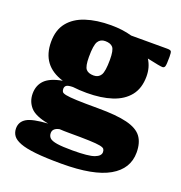

<svg xmlns="http://www.w3.org/2000/svg" viewBox="-137 -654 945 1004"><g transform="rotate(20 335.5 -152.0)"><path d="M311.5 -160.5Q269.5 -160.5 234 -165Q207 -164.5 198.2 -158Q189.5 -151.5 189.5 -139Q189.5 -129.5 193.5 -123Q197.5 -116.5 215.8 -112.8Q234 -109 276.2 -107.2Q318.5 -105.5 395.5 -105.5Q498 -105.5 556.5 -91Q615 -76.5 639.5 -44Q664 -11.5 664 43.5Q664 134 578.2 183.2Q492.5 232.5 314.5 232.5Q226 232.5 170 226.5Q114 220.5 83 208.5Q52 196.5 40 179.2Q28 162 28 139.5Q28 102.5 60.5 83.2Q93 64 177.5 59Q102 45 74.8 13.5Q47.5 -18 47.5 -61Q47.5 -107.5 77 -136.8Q106.5 -166 173 -177.5Q45.5 -216 45.5 -348.5Q45.5 -414.5 78.8 -456Q112 -497.5 171.8 -517.2Q231.5 -537 311.5 -537Q376 -537 428 -522H628Q646.5 -522 650.5 -516.2Q654.5 -510.5 654.5 -485.5Q654.5 -442.5 651 -432.8Q647.5 -423 637.5 -423Q631.5 -423 611.5 -426.5Q591.5 -430 551 -439Q576.5 -399.5 576.5 -348.5Q576.5 -282.5 543.5 -241Q510.5 -199.5 451 -180Q391.5 -160.5 311.5 -160.5ZM314.5 -258.5Q341 -258.5 354 -279.2Q367 -300 367 -365Q367 -418 353.8 -433.2Q340.5 -448.5 311 -448.5Q284.5 -448.5 271.5 -427.8Q258.5 -407 258.5 -342Q258.5 -289 271.8 -273.8Q285 -258.5 314.5 -258.5ZM207 100.5Q207 117.5 217.8 127.8Q228.5 138 258.2 142.8Q288 147.5 344.5 147.5Q434 147.5 466 135.2Q498 123 498 101.5Q498 91 493.2 84.5Q488.5 78 469.5 74.2Q450.5 70.5 409 69Q367.5 67.5 294 67.5Q267.5 67.5 244 66Q207 73.5 207 100.5Z"/></g></svg>

Font: Newsreader 6pt ExtraBold
Style: Regular
Weight: 800
Designer: Hugues Gentile
Foundry: Production Type
Version: Version 1.003; ttfautohint (v1.8.3)